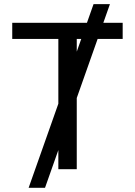

<svg xmlns="http://www.w3.org/2000/svg" viewBox="-20 -817 651 927"><path d="M431.6 -796.9H510.7L197.3 89.8H118.2ZM39.1 -707H572.3V-628.9H350.6V0H261.7V-628.9H39.1Z"/></svg>

Font: Pretendard Std Variable
Style: Regular
Weight: 400
Designer: Base glyphs from Inter by Rasmus Andersson; Hangeul glyphs from Noto Sans CJK(Source Han Sans) by Jang Soo-young and Kan
Foundry: Kil Hyung-jin
Version: Version 1.309;Glyphs 3.2 (3225)